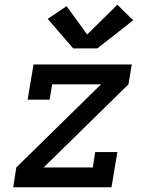

<svg xmlns="http://www.w3.org/2000/svg" viewBox="-20 -793 640 813"><path d="M36 0 49 -84 408 -436H201L190 -371H97L122 -520H538L524 -436L165 -84H373L383 -149H477L452 0ZM290 -588 182 -713 262 -767 349 -647 477 -773 544 -707 392 -588Z"/></svg>

Font: Iosevka Etoile Medium Oblique
Style: Regular
Weight: 500
Italic angle: -9°
Designer: Belleve Invis
Foundry: Belleve Invis
Version: Version 15.5.2; ttfautohint (v1.8.4)